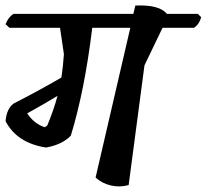

<svg xmlns="http://www.w3.org/2000/svg" viewBox="-21 -671 744 691"><path d="M691 -621 703 -609Q696 -583 677 -571H564L499 -436L442 -5Q410 4 378 -3.5Q346 -11 323 -32L448 -571H311Q284 -347 234 -183Q204 -151 145 -140Q40 -156 -1 -235Q3 -281 29 -299Q114 -342 200 -392Q206 -432 209 -476L195 -571H13L-1 -584Q9 -609 27 -621H459L466 -651Q552 -655 580 -621ZM140 -213 149 -219Q172 -274 186 -326Q142 -299 77 -263Q101 -226 140 -213Z"/></svg>

Font: Tillana Medium
Style: Regular
Weight: 500
Designer: Lipi Raval (Devanagari, Latin), Jonny Pinhorn (Latin)
Foundry: Indian Type Foundry
Version: Version 2.003;PS 1.0;hotconv 1.0.79;makeotf.lib2.5.61930; tt